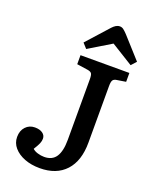

<svg xmlns="http://www.w3.org/2000/svg" viewBox="-172 -1034 907 1141"><g transform="rotate(20 281.5 -463.5)"><path d="M223 14Q169 14 126.5 -2.5Q84 -19 59 -48Q34 -77 34 -115Q34 -155 57 -179.5Q80 -204 115 -204Q146 -204 164 -191Q182 -178 182 -157Q182 -142 175.5 -126.5Q169 -111 151 -82Q162 -71 183 -64.5Q204 -58 225 -58Q276 -58 299.5 -94Q323 -130 323 -201V-585Q323 -612 316.5 -621Q310 -630 290 -633L222 -643V-700H531V-644L474 -635Q458 -633 451 -623.5Q444 -614 444 -585V-228Q444 -112 386 -49Q328 14 223 14ZM241 -746 213 -777 337 -915Q348 -927 359.5 -934Q371 -941 384 -941Q396 -941 406 -934Q416 -927 432 -910L551 -778L522 -746L383 -832Z"/></g></svg>

Font: Literata 12pt Medium
Style: Regular
Weight: 500
Designer: Latin by Veronika Burian and Jose Scaglione. Greek by Irene Vlachou. Cyrillic by Vera Evstafieva.
Foundry: TypeTogether
Version: Version 3.002